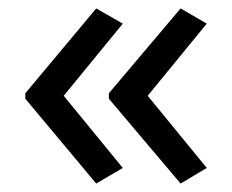

<svg xmlns="http://www.w3.org/2000/svg" viewBox="-20 -491 549 455"><path d="M40 -270 208 -471 271 -435 131 -264 271 -93 208 -56 40 -257ZM238 -270 408 -471 470 -435 330 -264 470 -93 408 -56 238 -257Z"/></svg>

Font: Noto Sans Meetei Mayek
Style: Regular
Weight: 400
Designer: Monotype Design Team and Neelakash Kshetrimayum
Foundry: Monotype Imaging Inc.
Version: Version 2.002